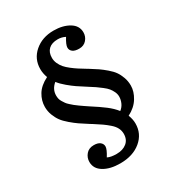

<svg xmlns="http://www.w3.org/2000/svg" viewBox="-203 -843 1042 1129"><g transform="rotate(-30 318.0 -278.5)"><path d="M282.2 158.2Q214.4 158.2 171.1 132.1Q127.9 106 127.9 60.1Q127.9 31.2 146.7 9Q165.5 -13.2 199.2 -13.2Q227.1 -13.2 241.5 -1.5Q255.9 10.3 255.9 27.8Q255.9 46.4 230 87.9Q252 99.1 291 99.1Q333.5 99.1 359.9 77.6Q386.2 56.2 386.2 17.1Q386.2 -3.9 376.7 -22.7Q367.2 -41.5 346.9 -59.1Q326.7 -76.7 307.6 -90.1Q288.6 -103.5 258.3 -122.6Q246.1 -129.9 240.2 -133.8Q205.6 -155.8 185.3 -169.7Q165 -183.6 138.7 -206.1Q112.3 -228.5 97.9 -248.3Q83.5 -268.1 73.2 -294.9Q63 -321.8 63 -351.1Q63 -393.6 86.4 -432.4Q109.9 -471.2 162.1 -497.1Q150.9 -527.8 150.9 -557.1Q150.9 -626 202.4 -670.4Q253.9 -714.8 331.1 -714.8Q393.6 -714.8 436.3 -689.2Q479 -663.6 479 -618.2Q479 -589.8 460.4 -568.4Q441.9 -546.9 410.2 -546.9Q380.9 -546.9 366.5 -558.1Q352.1 -569.3 352.1 -586.9Q352.1 -606 377 -646Q353.5 -658.2 327.1 -658.2Q286.6 -658.2 264.9 -637.9Q243.2 -617.7 243.2 -580.1Q243.2 -560.1 251.7 -541.3Q260.3 -522.5 272.9 -507.8Q285.6 -493.2 306.4 -477.1Q327.1 -460.9 345.5 -449.2Q363.8 -437.5 389.6 -421.9Q391.6 -420.9 392.6 -420.2Q393.6 -419.4 395 -418.7Q396.5 -418 397.9 -417Q431.2 -396.5 450 -383.5Q468.8 -370.6 493.7 -349.4Q518.6 -328.1 531.7 -309.3Q544.9 -290.5 554.4 -264.2Q564 -237.8 564 -208Q564 -167.5 538.8 -126.5Q513.7 -85.4 463.9 -60.1Q476.1 -29.8 476.1 -1Q476.1 68.8 422.4 113.5Q368.7 158.2 282.2 158.2ZM435.1 -108.9Q453.6 -123 462.9 -144Q472.2 -165 472.2 -186Q472.2 -203.1 464.6 -219.2Q457 -235.4 447 -247.8Q437 -260.3 416.7 -275.9Q396.5 -291.5 382.3 -301.3Q368.2 -311 340.8 -328.1Q303.7 -351.6 283.2 -365.5Q262.7 -379.4 234.6 -402.8Q206.5 -426.3 189.9 -448.2Q153.8 -418.5 153.8 -376Q153.8 -364.7 156.2 -354Q158.7 -343.3 165.5 -332.5Q172.4 -321.8 177.7 -313.7Q183.1 -305.7 195.8 -294.4Q208.5 -283.2 215.6 -277.1Q222.7 -271 240 -258.8Q257.3 -246.6 264.4 -241.7Q271.5 -236.8 292 -223.1Q344.2 -189.9 378.4 -163.8Q412.6 -137.7 435.1 -108.9Z"/></g></svg>

Font: Literata Book Medium
Style: Regular
Weight: 500
Designer: Latin by Veronika Burian and Jose Scaglione. Greek by Irene Vlachou. Cyrillic by Vera Evstafieva
Foundry: TypeTogether
Version: Version 2.003;PS 002.003;hotconv 1.0.88;makeotf.lib2.5.64775